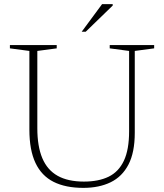

<svg xmlns="http://www.w3.org/2000/svg" viewBox="-20 -901 797 931"><path d="M606 -264.5V-654L512 -666.5V-682.5H727.5V-666.5L633.5 -654V-257Q633.5 -162 603 -103.2Q572.5 -44.5 516.5 -17.2Q460.5 10 384 10Q298 10 239.8 -19.2Q181.5 -48.5 152 -111Q122.5 -173.5 122.5 -272V-654L28 -666.5V-682.5H255V-666.5L161 -654V-279Q161 -191.5 185.2 -134Q209.5 -76.5 259.5 -48.5Q309.5 -20.5 387 -20.5Q458 -20.5 506.8 -44.2Q555.5 -68 580.8 -121.8Q606 -175.5 606 -264.5ZM376 -747 475 -881H526.5V-874L395.5 -747Z"/></svg>

Font: Newsreader ExtraLight
Style: Regular
Weight: 250
Designer: Hugues Gentile
Foundry: Production Type
Version: Version 1.003